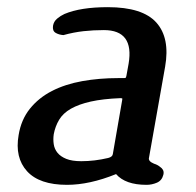

<svg xmlns="http://www.w3.org/2000/svg" viewBox="-20 -516 546 536"><path d="M389 0Q330 0 304 -30Q230 0 167 0Q90 0 55.5 -38Q21 -76 32 -139Q39 -182 63.5 -212.5Q88 -243 125 -262Q162 -281 209.5 -289.5Q257 -298 310 -298H326Q330 -298 331 -299Q332 -300 333 -305L339 -338Q355 -432 270 -432Q241 -432 213.5 -429Q186 -426 157 -418Q144 -419 135 -424.5Q126 -430 128 -444Q130 -456 139.5 -464Q149 -472 160 -477Q205 -496 281 -496Q378 -496 416.5 -453Q455 -410 441 -330L396 -76Q393 -66 410 -59Q420 -56 427 -50Q432 -47 435 -41.5Q438 -36 436 -28Q432 -12 418 -6Q404 0 389 0ZM321 -236Q322 -241 321 -241.5Q320 -242 316 -242Q267 -240 233.5 -232.5Q200 -225 178 -212.5Q156 -200 145 -181.5Q134 -163 130 -141Q128 -127 130 -113.5Q132 -100 140.5 -89.5Q149 -79 165 -72.5Q181 -66 207 -66Q244 -66 282 -75Q294 -78 295 -86Z"/></svg>

Font: Jura
Style: Bold Italic
Weight: 700
Designer: Ed Merritt
Foundry: Ten by Twenty
Version: Version 1.007